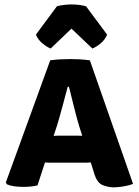

<svg xmlns="http://www.w3.org/2000/svg" viewBox="-20 -816 611 845"><path d="M211.5 -100Q203.5 -100 194.8 -100.2Q186 -100.5 178 -101L145 0Q131 3.5 114.8 5Q98.5 6.5 81 6.5Q61.5 6.5 42.2 3.8Q23 1 11 -4.5L5.5 -12.5L201 -550.5Q225 -554 248.2 -555Q271.5 -556 291 -556Q308.5 -556 329.2 -555Q350 -554 375.5 -550.5L565.5 -7Q548.5 0.5 523 4.5Q497.5 8.5 481.5 8.5Q455 8.5 430.8 -1.8Q406.5 -12 394 -54.5L379.5 -101Q371 -100.5 362.2 -100.2Q353.5 -100 345.5 -100ZM231 -263.5 216 -218Q224 -218.5 232.2 -218.8Q240.5 -219 248.5 -219H313.5Q321 -219 328 -218.8Q335 -218.5 342 -218.5L328.5 -260.5Q317 -299 305.2 -347Q293.5 -395 283.5 -434H278Q268 -396.5 255.2 -348.8Q242.5 -301 231 -263.5ZM358.5 -788.5 451.5 -663.5Q442 -640.5 421.8 -624.2Q401.5 -608 386.5 -602.5L294.5 -690L203 -602.5Q188 -608 167.8 -624.2Q147.5 -640.5 138 -663.5L230.5 -788.5Q243.5 -792 260.2 -794.2Q277 -796.5 294.5 -796.5Q312.5 -796.5 329.2 -794.2Q346 -792 358.5 -788.5Z"/></svg>

Font: Signika Negative SC
Style: Bold
Weight: 700
Designer: Anna Giedryś
Foundry: Anna Giedryś
Version: Version 2.000; ttfautohint (v1.8.3) -l 8 -r 50 -G 200 -x 9 -